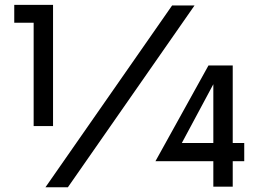

<svg xmlns="http://www.w3.org/2000/svg" viewBox="-20 -770 1088 792"><path d="M198.8 -250H118.8V-676.2H38.8V-750H198.8ZM690 -747.5H782.5L260 2.5H167.5ZM987.5 -180V-105H940V0H860V-105H621.2L840 -500H940V-180ZM730 -180H860V-422.5Z"/></svg>

Font: Now Medium
Style: Regular
Weight: 500
Designer: Alfredo Marco Pradil
Foundry: Alfredo Marco Pradil
Version: Version 1.002;PS 001.002;hotconv 1.0.88;makeotf.lib2.5.64775